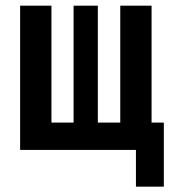

<svg xmlns="http://www.w3.org/2000/svg" viewBox="-20 -538 626 689"><path d="M411.6 0V-517.6H523.9V0ZM75.2 0V-98.1H513.2V0ZM52.2 0V-517.6H164.6V0ZM467.8 131.8V-98.1H567.9V131.8ZM244.1 0V-517.6H331.1V0Z"/></svg>

Font: Cascadia Code Medium
Style: Regular
Weight: 500
Monospace: yes
Designer: Aaron Bell
Foundry: Saja Typeworks
Version: Version 2407.024